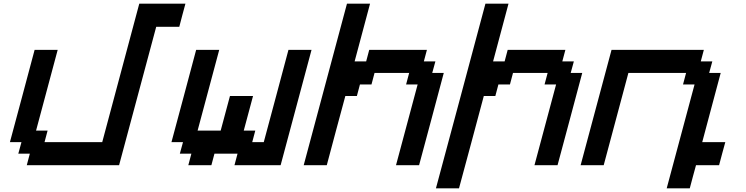

<svg xmlns="http://www.w3.org/2000/svg" viewBox="-20 -895 4040 1040"><path d="M125 0H625L826.2 -750H951.2Q956.5 -770.5 967.5 -812.5Q978.5 -854.5 984.4 -875H734.4L533.7 -125H221.2L237.8 -187.5H175.3L292.5 -625H167.5Q145.5 -542 100.8 -375Q56.2 -208 33.7 -125H96.2L79.1 -62.5H141.6Z M1250 0H1500Q1527.8 -104 1583.7 -312.3Q1639.6 -520.5 1667.5 -625H1542.5Q1520.5 -542 1475.8 -375.2Q1431.2 -208.5 1408.7 -125H1346.2L1362.8 -187.5H1300.3L1350.6 -375H1225.6L1175.3 -187.5H1050.3L1167.5 -625H1042.5Q1020.5 -542 975.8 -375Q931.2 -208 908.7 -125H971.2L954.1 -62.5H1016.6L1000 0H1125L1141.6 -62.5H1266.6Z M2125 0H2250Q2272.5 -83 2317.1 -250Q2361.8 -417 2383.8 -500H2321.3L2338.4 -562.5H2275.9L2292.5 -625H1980L1963.4 -562.5H1900.9L1984.4 -875H1859.4Q1820.3 -729 1742.2 -437.5Q1664.1 -146 1625 0H1750Q1766.6 -62.5 1800 -187.5Q1833.5 -312.5 1850.6 -375H1913.1L1929.7 -437.5H1992.2L2008.8 -500H2196.3L2179.7 -437.5H2242.2Z M2341.3 125H2466.3Q2488.8 42 2533.7 -125Q2578.6 -292 2600.6 -375H2663.1L2679.7 -437.5H2742.2L2758.8 -500H2946.3L2929.7 -437.5H2992.2L2875 0H3000Q3022.5 -83 3067.1 -250Q3111.8 -417 3133.8 -500H3071.3L3088.4 -562.5H3025.9L3042.5 -625H2730L2713.4 -562.5H2650.9L2734.4 -875H2609.4Q2564.9 -708 2475.6 -375Q2386.2 -42 2341.3 125Z M3591.3 125H3716.3Q3721.7 104 3732.9 62.5Q3744.1 21 3750 0H3875Q3880.4 -21 3891.6 -62.5Q3902.8 -104 3908.7 -125H3783.7Q3800.3 -187.5 3833.7 -312.5Q3867.2 -437.5 3883.8 -500H3821.3L3838.4 -562.5H3775.9L3792.5 -625H3292.5Q3264.6 -520.5 3208.7 -312.3Q3152.8 -104 3125 0H3250Q3272 -83 3316.9 -250Q3361.8 -417 3383.8 -500H3696.3L3679.7 -437.5H3742.2Z"/></svg>

Font: Faithful 32x
Style: Oblique
Weight: 400
Foundry: Faithful Resource Pack
Version: Version 1.0; January 27, 2023